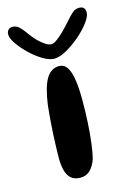

<svg xmlns="http://www.w3.org/2000/svg" viewBox="-131 -696 537 773"><g transform="rotate(-15 138.0 -309.0)"><path d="M106.8 22.5Q81.4 22.5 67.3 9.3Q53.1 -3.9 47.7 -26.2Q42.3 -48.4 42.3 -75.8Q42.3 -88.9 42.8 -104.5Q43.2 -120.1 43.8 -137.8Q44.4 -155.6 45.4 -174.4Q46.4 -193.2 47.8 -213.1Q49.1 -232.9 50.9 -253Q52.7 -273.2 54.7 -292.6Q64.7 -366.1 84.6 -400.1Q104.6 -434 138.8 -434Q159.2 -434 171.5 -415.7Q183.7 -397.4 189.1 -362.3Q194.4 -327.2 194.4 -276.2Q194.4 -253.4 193.8 -230.2Q193.2 -207 191.9 -184.6Q190.7 -162.2 188.8 -141.1Q186.9 -120 184.6 -100.9Q182.2 -81.8 179.3 -65.4Q176.4 -48.9 172.9 -36.1Q163.9 -10.1 147.9 6.2Q131.8 22.5 106.8 22.5ZM129.1 -467.5Q108.6 -467.5 82.1 -483.4Q55.7 -499.4 31 -523Q6.4 -546.7 -9.7 -570.2Q-25.8 -593.8 -25.8 -609.2Q-25.8 -621.5 -19.2 -628.3Q-12.7 -635.1 -2.1 -635.1Q14.4 -635.1 26.5 -623.6Q38.5 -612.1 54.6 -588.9Q65.5 -573.7 79.5 -559.4Q93.5 -545.2 107.6 -536.1Q121.7 -526.9 132.3 -526.9Q142.5 -526.9 157.3 -537.8Q172.1 -548.8 188.5 -565.1Q204.8 -581.4 218.9 -597.6Q237.7 -619.6 249.9 -629.7Q262.2 -639.8 277.2 -639.8Q302.6 -639.8 302.6 -613.9Q302.6 -597.8 284.2 -573.1Q265.9 -548.5 237.8 -524.4Q209.7 -500.4 180.4 -483.9Q151.1 -467.5 129.1 -467.5Z"/></g></svg>

Font: Gluten Thin
Style: Regular
Weight: 100
Designer: Tyler Finck
Foundry: Etcetera Type Company
Version: Version 1.300